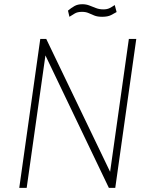

<svg xmlns="http://www.w3.org/2000/svg" viewBox="-20 -912 726 932"><path d="M73.5 0 175.5 -723H204.5L514.5 -78L605.5 -723H641.5L539.5 0H508.5L200.5 -643L109.5 0ZM317 -830.5 310 -860.5Q326 -874 341.8 -882.8Q357.5 -891.5 379 -891.5Q398.5 -891.5 414.2 -885.2Q430 -879 446 -872.8Q462 -866.5 482 -866.5Q499.5 -866.5 511.2 -872.2Q523 -878 537 -887.5L546 -853.5Q535.5 -847 519.2 -838.8Q503 -830.5 476 -830.5Q453 -830.5 438.2 -836.5Q423.5 -842.5 410 -848.5Q396.5 -854.5 378 -854.5Q355.5 -854.5 342 -846Q328.5 -837.5 317 -830.5Z"/></svg>

Font: Public Sans Thin
Style: Italic
Weight: 100
Italic angle: -8°
Designer: The Public Sans project authors (U.S. Web Design System). Libre Franklin designed by Pablo Impallari and Rodrigo Fuenzal
Version: Version 2.000